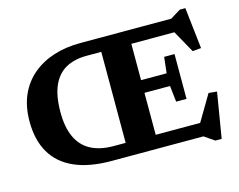

<svg xmlns="http://www.w3.org/2000/svg" viewBox="-103 -877 1335 1074"><g transform="rotate(-15 564.0 -339.5)"><path d="M923.5 -486.5V-357V-227H863.5L853 -320.5H617V-394H853L863.5 -486.5ZM531 -682.5H705V0H531ZM429 0Q301 0 215 -38Q129 -76 85.8 -150Q42.5 -224 42.5 -331.5Q42.5 -417.5 71.2 -483Q100 -548.5 152.5 -593Q205 -637.5 275.5 -660Q346 -682.5 430 -682.5H957L1016.5 -719H1048.5L1075.5 -480.5L1026 -476L932.5 -643.5L981.5 -604.5H444.5Q376.5 -604.5 326.8 -577.8Q277 -551 250 -492Q223 -433 223 -336.5Q223 -248.5 250.2 -191Q277.5 -133.5 330 -105.8Q382.5 -78 458.5 -77.5H979.5L940 -39.5L1051 -227L1099 -222.5L1055.5 40H1019L960.5 0Z"/></g></svg>

Font: Newsreader
Style: Bold
Weight: 700
Designer: Hugues Gentile
Foundry: Production Type
Version: Version 1.003